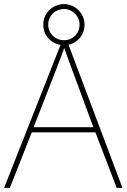

<svg xmlns="http://www.w3.org/2000/svg" viewBox="-20 -916 617 936"><path d="M549 0H577L314 -698C358 -707 392 -745 392 -796C392 -851 347 -896 292 -896C237 -896 191 -853 191 -796C191 -743 228 -705 275 -697L0 0H28L135 -271H445ZM292 -720C247 -720 215 -754 215 -796C215 -838 248 -872 292 -872C333 -872 368 -838 368 -796C368 -754 337 -720 292 -720ZM325 -594 435 -296H144L260 -593C270 -620 283 -652 293 -682C306 -645 317 -617 325 -594Z"/></svg>

Font: Noto Sans Arabic UI Th
Style: Regular
Weight: 100
Designer: Monotype Design Team, Nadine Chahine and Nizar Qandah
Foundry: Monotype Imaging Inc.
Version: Version 2.010